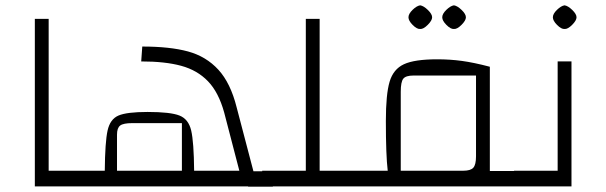

<svg xmlns="http://www.w3.org/2000/svg" viewBox="-20 -701 2279 722"><path d="M111 -630H163V-59H293V0H111Z M1006 -57V1H913V0H253V-59H374Q375 -167 384.5 -210Q394 -253 425.5 -266.5Q457 -280 535 -280Q621 -280 655 -266.5Q689 -253 699 -210Q709 -167 710 -59H880L823 -278Q802 -354 762 -395.5Q722 -437 661.5 -453.5Q601 -470 511 -470L515 -526Q619 -526 687 -507.5Q755 -489 801 -439Q847 -389 870 -297L933 -57ZM420 -59H664V-238H477Q444 -238 432 -229Q420 -220 420 -195Z M1312 -59V0H966V-59H1130V-630H1182V-59Z M1953 -58V0H1272V-59H1438Q1431 -117 1431 -246Q1431 -346 1445 -393.5Q1459 -441 1499 -459.5Q1539 -478 1624 -478Q1672 -478 1716.5 -472Q1761 -466 1822 -450V-58ZM1770 -417H1535Q1506 -417 1496.5 -405Q1487 -393 1487 -356V-59H1722Q1750 -59 1760 -70.5Q1770 -82 1770 -113ZM1516 -636Q1516 -649 1531.5 -664Q1547 -679 1560 -681Q1573 -679 1589 -663.5Q1605 -648 1605 -636Q1605 -624 1588.5 -607.5Q1572 -591 1560 -592Q1548 -591 1532 -607Q1516 -623 1516 -636ZM1643 -636Q1643 -649 1658.5 -664Q1674 -679 1687 -681Q1700 -679 1716 -663.5Q1732 -648 1732 -636Q1732 -624 1715.5 -607.5Q1699 -591 1687 -592Q1675 -591 1659 -607Q1643 -623 1643 -636Z M1913 -59H2077V-470H2129V0H1913ZM2059 -636Q2059 -649 2074.5 -664Q2090 -679 2103 -681Q2116 -679 2132 -663.5Q2148 -648 2148 -636Q2148 -624 2131.5 -607.5Q2115 -591 2103 -592Q2091 -591 2075 -607Q2059 -623 2059 -636Z"/></svg>

Font: Changa ExtraLight
Style: Regular
Weight: 275
Designer: Eduardo Rodriguez Tunni
Foundry: Eduardo Rodriguez Tunni
Version: Version 2.002; ttfautohint (v1.5) -l 8 -r 50 -G 200 -x 14 -H